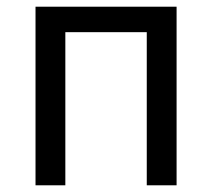

<svg xmlns="http://www.w3.org/2000/svg" viewBox="-20 -547 631 573"><path d="M507 6H418V-451H175V6H86V-527H507Z"/></svg>

Font: LXGW 975 Gothic SC
Style: Regular
Weight: 400
Version: Version 2.01;February 25, 2021